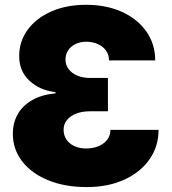

<svg xmlns="http://www.w3.org/2000/svg" viewBox="-20 -757 706 787"><path d="M335 9.8Q246.1 9.8 177.7 -18.1Q109.4 -45.9 71 -95.5Q32.7 -145 32.7 -208.5Q32.7 -252.9 52.2 -288.1Q71.8 -323.2 110.6 -345.9Q149.4 -368.7 207.5 -374.5V-379.4Q143.1 -386.7 100.8 -426Q58.6 -465.3 58.6 -526.9Q58.6 -587.9 93.8 -635.5Q128.9 -683.1 190.7 -710.2Q252.4 -737.3 333 -737.3Q416 -737.3 480 -708.3Q543.9 -679.2 580.1 -627.7Q616.2 -576.2 616.2 -509.3H426.8Q426.8 -532.2 414.8 -549.3Q402.8 -566.4 381.6 -576.2Q360.4 -585.9 333 -585.9Q308.6 -585.9 289.3 -576.4Q270 -566.9 259.3 -550.5Q248.5 -534.2 248.5 -512.7Q248.5 -490.7 261.2 -473.9Q273.9 -457 296.4 -447.3Q318.8 -437.5 348.6 -437.5H422.4V-300.8H348.6Q316.4 -300.8 292 -291.3Q267.6 -281.7 254.2 -264.6Q240.7 -247.6 240.7 -225.1Q240.7 -202.6 252.2 -185.3Q263.7 -168 284.7 -158.2Q305.7 -148.4 333 -148.4Q362.3 -148.4 384.8 -158.2Q407.2 -168 419.9 -185.1Q432.6 -202.1 432.6 -224.6H629.9Q629.9 -156.7 592.8 -103.8Q555.7 -50.8 489.3 -20.5Q422.9 9.8 335 9.8Z"/></svg>

Font: Inter 16pt Black
Style: Regular
Weight: 900
Version: Version 4.001;git-66647c0bb